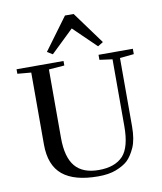

<svg xmlns="http://www.w3.org/2000/svg" viewBox="-99 -1000 923 1091"><g transform="rotate(-10 363.0 -454.5)"><path d="M208 -240V-635L298 -642V-668H27V-642L106 -635V-220Q106 -100 174 -44Q242 12 379 12Q440 12 482 -4Q526 -21 551 -44Q576 -68 597 -114Q617 -160 617 -234V-629L698 -637V-668H500V-639L574 -629V-243Q574 -122 529 -73Q482 -23 389 -23Q296 -23 252 -76Q208 -129 208 -240ZM351 -921 214 -735 245 -716 376 -842 506 -716 537 -735 401 -921Z"/></g></svg>

Font: Rufina
Style: Regular
Weight: 400
Designer: Martin Sommaruga
Foundry: Martin Sommaruga
Version: Version